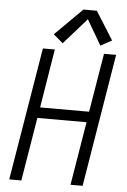

<svg xmlns="http://www.w3.org/2000/svg" viewBox="-63 -1013 702 1058"><g transform="rotate(5 288.0 -484.0)"><path d="M29 0H96L154 -351H426L368 0H435L556 -735H489L435 -410H164L217 -735H151ZM257 -773 384 -917 465 -778 527 -812 429 -968H355L204 -818Z"/></g></svg>

Font: Iosevka Sparkle Light Oblique
Style: Regular
Weight: 300
Italic angle: -9°
Designer: Belleve Invis
Foundry: Belleve Invis
Version: Version 4.5.0; ttfautohint (v1.8.3)